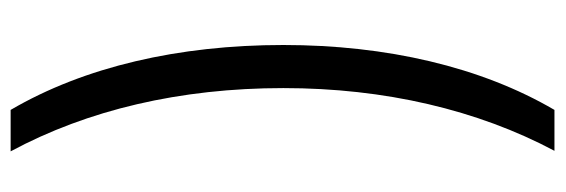

<svg xmlns="http://www.w3.org/2000/svg" viewBox="-362 -510 1037 352"><g transform="rotate(90 156.0 -333.5)"><path d="M181 165H257C181 24 141 -146 141 -335C141 -521 181 -691 256 -832H181C102 -697 62 -524 62 -335C62 -143 102 30 181 165Z"/></g></svg>

Font: Noto Sans Devanagari UI ExtraCondensed
Style: Regular
Weight: 400
Width: 2
Designer: Jelle Bosma - Monotype Design Team
Foundry: Monotype Imaging Inc.
Version: Version 2.003